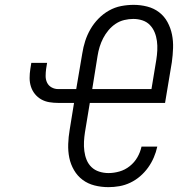

<svg xmlns="http://www.w3.org/2000/svg" viewBox="-20 -763 790 791"><path d="M427 8Q397 8 369.5 1Q342 -6 320.5 -22Q299 -38 285 -62Q271 -86 265.5 -113Q260 -140 261 -169.5Q262 -199 267 -228L285 -339H220Q201 -339 183 -342Q165 -345 150 -353.5Q135 -362 124 -375.5Q113 -389 107.5 -406Q102 -423 102 -441.5Q102 -460 105 -479L109 -504H174L170 -479Q168 -464 168 -449.5Q168 -435 174 -422.5Q180 -410 192.5 -403Q205 -396 220 -396H294L319 -543Q323 -569 331 -594Q339 -619 352.5 -642.5Q366 -666 385.5 -686Q405 -706 429 -719.5Q453 -733 479 -738Q505 -743 531 -743Q559 -743 586.5 -736Q614 -729 635.5 -712.5Q657 -696 670 -672Q683 -648 688.5 -621Q694 -594 693 -565Q692 -536 688 -507L660 -339H350L330 -218Q327 -199 326 -179.5Q325 -160 327.5 -140.5Q330 -121 337 -104Q344 -87 357 -74.5Q370 -62 388.5 -56Q407 -50 427 -50Q449 -50 472 -56.5Q495 -63 514.5 -78.5Q534 -94 546 -115Q558 -136 563 -159H628Q623 -136 613.5 -114Q604 -92 590 -72.5Q576 -53 557.5 -37Q539 -21 517 -10.5Q495 0 472 4Q449 8 427 8ZM360 -396H604L624 -517Q627 -536 628 -555.5Q629 -575 626.5 -594Q624 -613 617 -630Q610 -647 597.5 -660Q585 -673 567 -679Q549 -685 529 -685Q511 -685 492 -680.5Q473 -676 456.5 -665Q440 -654 427 -638.5Q414 -623 405 -605.5Q396 -588 390.5 -570Q385 -552 382 -533Z"/></svg>

Font: Iosevka Etoile Light Oblique
Style: Regular
Weight: 300
Italic angle: -9°
Designer: Belleve Invis
Foundry: Belleve Invis
Version: Version 15.5.2; ttfautohint (v1.8.4)